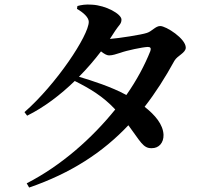

<svg xmlns="http://www.w3.org/2000/svg" viewBox="-20 -798 970 863"><path d="M90 -294 102 -278C179 -316 252 -372 316 -434C384 -400 443 -365 498 -306C394 -177 256 -54 100 26L111 45C300 -20 443 -114 557 -235C611 -163 623 -130 663 -132C694 -132 716 -156 715 -192C713 -239 677 -281 630 -318C679 -381 723 -450 764 -525C777 -548 815 -560 815 -584C815 -624 727 -681 700 -681C679 -681 663 -657 640 -650C617 -642 515 -626 474 -623L498 -660C514 -685 526 -690 526 -710C526 -735 456 -774 393 -777C364 -779 347 -776 328 -771L326 -758C356 -741 379 -719 379 -700C379 -639 233 -419 90 -294ZM548 -371C480 -408 395 -435 335 -453C371 -489 405 -529 434 -567C448 -556 460 -549 470 -549C487 -549 502 -555 522 -561C549 -571 620 -586 644 -587C656 -587 660 -582 656 -569C631 -506 595 -438 548 -371Z"/></svg>

Font: GenRyuMin2 TW B
Style: Regular
Weight: 700
Version: Version 2.100;PS 2.1;hotconv 16.6.51;makeotf.lib2.5.65220 DE